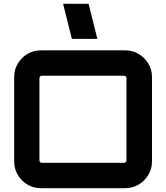

<svg xmlns="http://www.w3.org/2000/svg" viewBox="-20 -983 868 1003"><path d="M193.3 0Q155.1 0 123.3 -18.8Q91.5 -37.5 72.8 -69.3Q54 -101.1 54 -139.3V-580.7Q54 -618.9 72.8 -650.7Q91.5 -682.5 123.3 -701.2Q155.1 -720 193.3 -720H634.7Q672.6 -720 704.2 -701.2Q735.8 -682.5 754.9 -650.7Q774 -618.9 774 -580.7V-139.3Q774 -101.1 754.9 -69.3Q735.8 -37.5 704.2 -18.8Q672.6 0 634.7 0ZM198.1 -132.7H628.5Q633.5 -132.7 637 -136.3Q640.6 -139.8 640.6 -144.8V-575.2Q640.6 -580.2 637 -583.7Q633.5 -587.3 628.5 -587.3H198.1Q193.2 -587.3 189.6 -583.7Q186 -580.2 186 -575.2V-144.8Q186 -139.8 189.6 -136.3Q193.2 -132.7 198.1 -132.7ZM355.5 -780 309.5 -963.1H442.9L488.6 -780Z"/></svg>

Font: Orbitron
Style: Regular
Weight: 400
Designer: Matt McInerney
Foundry: The League of Moveable Type
Version: Version 2.001